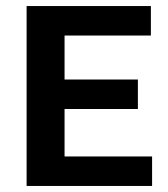

<svg xmlns="http://www.w3.org/2000/svg" viewBox="-20 -615 554 635"><path d="M68 0V-595H479V-497.5H193.5V-97.5H483V0ZM151.5 -254.5V-352H436V-254.5Z"/></svg>

Font: Encode Sans SC SemiCondensed SemiBold
Style: Regular
Weight: 600
Width: 4
Designer: Multiple Designers
Foundry: Impallari Type
Version: Version 3.002